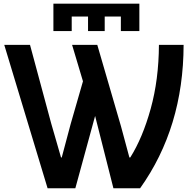

<svg xmlns="http://www.w3.org/2000/svg" viewBox="-20 -1014 1053 1034"><path d="M2.9 -772.5H141.6L255.9 -348.6Q262.7 -323.2 281.2 -261.2Q299.8 -199.2 308.6 -166H312.5Q332 -242.2 360.4 -345.7L426.8 -576.2L368.2 -772.5H503.9L631.8 -333Q640.6 -302.7 676.8 -166H681.6Q748 -271.5 791.5 -428.2Q835 -585 835.9 -772.5H968.8Q967.8 -327.1 734.4 0H590.8L492.2 -389.6L385.7 0H236.3ZM267.6 -846.7V-994.1H730.5V-846.7H630.9V-924.8H543.9V-846.7H454.1V-924.8H366.2V-846.7Z"/></svg>

Font: Gothic A1
Style: Bold
Weight: 700
Version: Version 2.50